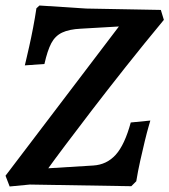

<svg xmlns="http://www.w3.org/2000/svg" viewBox="-20 -672 614 696"><path d="M456 3 88 -3 15 4 0 -35 411 -576 273 -568Q231 -566 205.5 -554Q180 -542 166 -515.5Q152 -489 141 -440L70 -435Q70 -435 74.5 -454Q79 -473 86 -504Q93 -535 100 -571.5Q107 -608 112 -642L123 -652L293 -641L563 -636L574 -600Q501 -512 434.5 -428Q368 -344 312 -271Q256 -198 215.5 -144Q175 -90 155 -62L318 -72Q367 -75 399.5 -111Q432 -147 454 -228L525 -235Q525 -235 519 -214.5Q513 -194 505 -161Q497 -128 488.5 -90Q480 -52 474 -15Z"/></svg>

Font: Alegreya SemiBold
Style: Italic
Weight: 600
Italic angle: -7°
Designer: Juan Pablo del Peral
Foundry: Huerta Tipografica
Version: Version 2.009